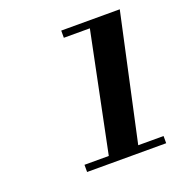

<svg xmlns="http://www.w3.org/2000/svg" viewBox="-82 -917 488 527"><g transform="rotate(-20 161.5 -653.5)"><path d="M86 -459V-480H157L228 -827H152V-848H323L243 -480H317V-459Z"/></g></svg>

Font: Libre Bodoni
Style: Italic
Weight: 400
Italic angle: -13°
Designer: Pablo Impallari, Rodrigo Fuenzalida
Foundry: Impallari Type
Version: Version 2.005;gftools[0.9.23]